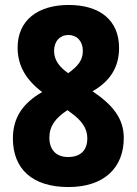

<svg xmlns="http://www.w3.org/2000/svg" viewBox="-20 -744 552 774"><path d="M257 -724C132 -724 51 -662 51 -552C51 -478 86 -421 150 -373C72 -328 32 -270 32 -186C32 -64 109 10 256 10C399 10 479 -67 479 -188C479 -268 432 -323 353 -376C423 -416 460 -472 460 -551C460 -662 383 -724 257 -724ZM256 -603C289 -603 314 -579 314 -539C314 -501 294 -477 255 -449C219 -474 198 -502 198 -539C198 -578 222 -603 256 -603ZM179 -189C179 -235 203 -268 252 -300L264 -291C309 -259 332 -227 332 -187C332 -139 306 -111 254 -111C205 -111 179 -142 179 -189Z"/></svg>

Font: Noto Sans Khmer UI Condensed ExtraBold
Style: Regular
Weight: 800
Width: 3
Designer: Danh Hong and the Monotype Design Team
Foundry: Monotype Imaging Inc.
Version: Version 2.002